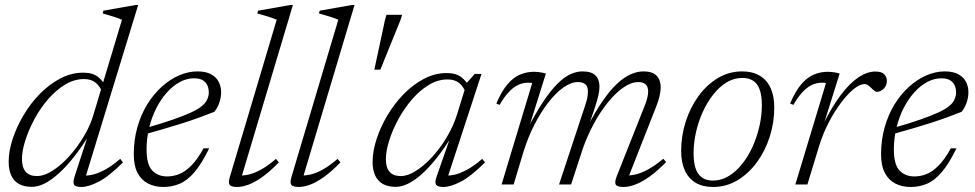

<svg xmlns="http://www.w3.org/2000/svg" viewBox="-20 -735 3886 765"><path d="M388.5 -365Q379 -390.5 361.5 -405.2Q344 -420 315 -420Q275.5 -420 239 -397.8Q202.5 -375.5 171.2 -339.2Q140 -303 117 -260Q94 -217 80.8 -175.2Q67.5 -133.5 67.5 -101Q67.5 -67.5 82.5 -50.5Q97.5 -33.5 127.5 -33.5Q150 -33.5 176 -47.2Q202 -61 228.5 -85Q255 -109 279.2 -140.5Q303.5 -172 322.8 -207.2Q342 -242.5 352.5 -278.5L466 -656.5Q457 -660.5 444.2 -664.8Q431.5 -669 417.5 -673.2Q403.5 -677.5 389 -681.5L392 -692.5L519.5 -715H530.5L318 -20.5L307 -36Q324 -34 346.2 -38.5Q368.5 -43 396.5 -57.8Q424.5 -72.5 459 -102L470 -88Q414 -32 373.2 -11Q332.5 10 304 10Q280.5 10 275.2 0.8Q270 -8.5 276.5 -29.5L332.5 -201.5H338Q306.5 -150.5 275.5 -111Q244.5 -71.5 215 -44.8Q185.5 -18 158.5 -4.2Q131.5 9.5 107 9.5Q76 9.5 55.5 -2Q35 -13.5 24.8 -36Q14.5 -58.5 14.5 -90Q14.5 -132.5 30.2 -180.8Q46 -229 73.8 -276Q101.5 -323 139 -361.2Q176.5 -399.5 220.5 -422.5Q264.5 -445.5 311.5 -445.5Q349 -445.5 370 -429Q391 -412.5 405.5 -384Z M753 -423Q724 -423 696.2 -408Q668.5 -393 644.5 -366Q620.5 -339 602.5 -303.5Q584.5 -268 574.2 -226Q564 -184 564 -139.5Q564 -79.5 586.5 -55.8Q609 -32 646 -32Q670 -32 693.8 -41.2Q717.5 -50.5 741.8 -74.8Q766 -99 791 -144H813.5Q783.5 -82.5 754.8 -49Q726 -15.5 695.8 -2.8Q665.5 10 630.5 10Q596.5 10 569.8 -3.8Q543 -17.5 528 -46.2Q513 -75 513 -120.5Q513 -177.5 527.2 -227.8Q541.5 -278 566.5 -318.8Q591.5 -359.5 624 -389Q656.5 -418.5 693.2 -434.5Q730 -450.5 767 -450.5Q800 -450.5 820.8 -439.2Q841.5 -428 851.2 -409.2Q861 -390.5 861 -367.5Q861 -347 854 -326.5Q847 -306 834 -289.5Q805 -278 773.2 -266.5Q741.5 -255 707.2 -244Q673 -233 636.5 -222.5Q600 -212 561.5 -201L563 -225.5Q626.5 -243.5 669.8 -258.8Q713 -274 740.2 -286.5Q767.5 -299 782.2 -310.8Q797 -322.5 803.2 -334Q809.5 -345.5 811.5 -358Q813 -376.5 808 -390.8Q803 -405 790 -414Q777 -423 753 -423Z M1082.5 -656.5Q1073.5 -660.5 1060.8 -664.8Q1048 -669 1033.8 -673.2Q1019.5 -677.5 1005 -681.5L1008.5 -692.5L1136 -715H1147L940 -22L929 -36Q946.5 -34.5 968.5 -39Q990.5 -43.5 1018.2 -58.2Q1046 -73 1079.5 -102L1091 -88Q1054.5 -50.5 1024 -29Q993.5 -7.5 969 1.2Q944.5 10 925 10Q901.5 10 895.2 1.5Q889 -7 895.5 -29Z M1328 -656.5Q1319 -660.5 1306.2 -664.8Q1293.5 -669 1279.2 -673.2Q1265 -677.5 1250.5 -681.5L1254 -692.5L1381.5 -715H1392.5L1185.5 -22L1174.5 -36Q1192 -34.5 1214 -39Q1236 -43.5 1263.8 -58.2Q1291.5 -73 1325 -102L1336.5 -88Q1300 -50.5 1269.5 -29Q1239 -7.5 1214.5 1.2Q1190 10 1170.5 10Q1147 10 1140.8 1.5Q1134.5 -7 1141 -29Z M1471.5 -457.5 1514 -656 1520 -676H1582L1576 -656L1495.5 -457.5Z M1719 -29.5 1777.5 -197.5H1783.5Q1752.5 -147 1722 -108.2Q1691.5 -69.5 1662.8 -43.2Q1634 -17 1607.2 -3.8Q1580.5 9.5 1557 9.5Q1526 9.5 1505.5 -2Q1485 -13.5 1474.8 -35.8Q1464.5 -58 1464.5 -89.5Q1464.5 -131.5 1480 -179.8Q1495.5 -228 1523.2 -274.8Q1551 -321.5 1588.2 -359.8Q1625.5 -398 1669.2 -421Q1713 -444 1760 -444Q1797 -444 1818.2 -427.5Q1839.5 -411 1854 -382.5L1837 -363Q1827.5 -389 1810 -403.8Q1792.5 -418.5 1763 -418.5Q1724 -418.5 1687.8 -396.2Q1651.5 -374 1620.5 -337.8Q1589.5 -301.5 1566.5 -258.8Q1543.5 -216 1530.5 -174.5Q1517.5 -133 1517.5 -100Q1517.5 -66.5 1532.5 -50Q1547.5 -33.5 1577.5 -33.5Q1604.5 -33.5 1637 -54Q1669.5 -74.5 1701.8 -109.5Q1734 -144.5 1760.5 -189Q1787 -233.5 1801.5 -280.5L1840 -405L1871.5 -440.5H1898.5L1761 -20.5L1750 -36Q1767 -34 1789 -38.5Q1811 -43 1839 -57.8Q1867 -72.5 1901.5 -102L1912.5 -88Q1856.5 -32 1815.8 -11Q1775 10 1746.5 10Q1723.5 10 1717.5 0.8Q1711.5 -8.5 1719 -29.5Z M2480.5 -20.5 2473 -36Q2490 -35 2511.8 -39.8Q2533.5 -44.5 2561 -59.2Q2588.5 -74 2623 -102.5L2634 -89Q2596.5 -51 2565.5 -29.5Q2534.5 -8 2509.5 1Q2484.5 10 2465 10Q2438.5 10 2433.2 0.2Q2428 -9.5 2438 -34.5L2550 -317Q2556.5 -333.5 2559.5 -346.8Q2562.5 -360 2562.5 -370.5Q2562.5 -389 2552.8 -398.5Q2543 -408 2523 -408Q2494.5 -408 2463 -385.8Q2431.5 -363.5 2401 -325.8Q2370.5 -288 2344.5 -239.2Q2318.5 -190.5 2300.5 -138L2255.5 0H2207.5L2311.5 -315Q2315.5 -326.5 2318 -336.2Q2320.5 -346 2321.5 -354.5Q2322.5 -363 2322.5 -370Q2322.5 -389.5 2312.5 -398.8Q2302.5 -408 2282.5 -408Q2255 -408 2224.2 -386Q2193.5 -364 2164 -325.8Q2134.5 -287.5 2109 -237.5Q2083.5 -187.5 2066 -131L2026.5 0H1978.5L2100.5 -404Q2098 -405 2094 -405.2Q2090 -405.5 2084 -405.5Q2062.5 -405.5 2043.2 -396Q2024 -386.5 2006 -367Q1988 -347.5 1970.5 -317L1957.5 -322.5Q1979 -372.5 2002.5 -399.8Q2026 -427 2052.5 -438Q2079 -449 2108 -449Q2116.5 -449 2125 -448Q2133.5 -447 2141.2 -445.5Q2149 -444 2155 -442L2085.5 -220H2081Q2115 -286 2144.8 -330.5Q2174.5 -375 2201 -401.2Q2227.5 -427.5 2252.2 -439Q2277 -450.5 2300.5 -450.5Q2337 -450.5 2352.8 -434.2Q2368.5 -418 2368.5 -390Q2368.5 -373.5 2363.8 -353.5Q2359 -333.5 2351 -308.5L2323.5 -227.5H2319.5Q2352 -290.5 2381.8 -333.5Q2411.5 -376.5 2439.2 -402Q2467 -427.5 2493 -439Q2519 -450.5 2544 -450.5Q2579.5 -450.5 2596 -433.5Q2612.5 -416.5 2612.5 -387.5Q2612.5 -372 2608 -352.5Q2603.5 -333 2594 -309Z M2937.5 -450.5Q2978.5 -450.5 3007 -433.5Q3035.5 -416.5 3050.2 -384.5Q3065 -352.5 3065 -307Q3065 -247 3047 -190.5Q3029 -134 2996 -88.8Q2963 -43.5 2918.5 -16.8Q2874 10 2821 10Q2780 10 2751.8 -6.8Q2723.5 -23.5 2708.8 -55.8Q2694 -88 2694 -133.5Q2694 -193.5 2712 -250Q2730 -306.5 2762.8 -351.8Q2795.5 -397 2840 -423.8Q2884.5 -450.5 2937.5 -450.5ZM2820.5 -15.5Q2854 -15.5 2883.5 -33.5Q2913 -51.5 2937.2 -82Q2961.5 -112.5 2979 -151.5Q2996.5 -190.5 3006 -232.8Q3015.5 -275 3015.5 -315.5Q3015.5 -372.5 2996.2 -398.5Q2977 -424.5 2938 -424.5Q2904.5 -424.5 2875.2 -406.8Q2846 -389 2821.8 -358.2Q2797.5 -327.5 2780 -288.8Q2762.5 -250 2753 -207.8Q2743.5 -165.5 2743.5 -125Q2743.5 -68 2762.8 -41.8Q2782 -15.5 2820.5 -15.5Z M3271 -404Q3268.5 -405 3264.5 -405.2Q3260.5 -405.5 3254.5 -405.5Q3233 -405.5 3213.8 -396Q3194.5 -386.5 3176.5 -367Q3158.5 -347.5 3141 -317L3128 -322.5Q3149.5 -372.5 3173 -399.8Q3196.5 -427 3223 -438Q3249.5 -449 3278.5 -449Q3287 -449 3295.5 -448Q3304 -447 3312 -445.5Q3320 -444 3325.5 -442L3262 -239.5H3260Q3294 -308.5 3329 -355.2Q3364 -402 3399.2 -426Q3434.5 -450 3468 -450Q3492 -450 3502.8 -439.5Q3513.5 -429 3513.5 -412Q3513.5 -399 3507.2 -389.5Q3501 -380 3491.8 -374.5Q3482.5 -369 3473.5 -369Q3470 -369 3464.8 -372.8Q3459.5 -376.5 3452.5 -383.5Q3446.5 -390 3439.2 -395Q3432 -400 3424.5 -400Q3409.5 -400 3390 -386.5Q3370.5 -373 3349.8 -349Q3329 -325 3308.8 -293.5Q3288.5 -262 3271.5 -225.5Q3254.5 -189 3243 -151L3197 0H3149Z M3730.5 -423Q3701.5 -423 3673.8 -408Q3646 -393 3622 -366Q3598 -339 3580 -303.5Q3562 -268 3551.8 -226Q3541.5 -184 3541.5 -139.5Q3541.5 -79.5 3564 -55.8Q3586.5 -32 3623.5 -32Q3647.5 -32 3671.2 -41.2Q3695 -50.5 3719.2 -74.8Q3743.5 -99 3768.5 -144H3791Q3761 -82.5 3732.2 -49Q3703.5 -15.5 3673.2 -2.8Q3643 10 3608 10Q3574 10 3547.2 -3.8Q3520.5 -17.5 3505.5 -46.2Q3490.5 -75 3490.5 -120.5Q3490.5 -177.5 3504.8 -227.8Q3519 -278 3544 -318.8Q3569 -359.5 3601.5 -389Q3634 -418.5 3670.8 -434.5Q3707.5 -450.5 3744.5 -450.5Q3777.5 -450.5 3798.2 -439.2Q3819 -428 3828.8 -409.2Q3838.5 -390.5 3838.5 -367.5Q3838.5 -347 3831.5 -326.5Q3824.5 -306 3811.5 -289.5Q3782.5 -278 3750.8 -266.5Q3719 -255 3684.8 -244Q3650.5 -233 3614 -222.5Q3577.5 -212 3539 -201L3540.5 -225.5Q3604 -243.5 3647.2 -258.8Q3690.5 -274 3717.8 -286.5Q3745 -299 3759.8 -310.8Q3774.5 -322.5 3780.8 -334Q3787 -345.5 3789 -358Q3790.5 -376.5 3785.5 -390.8Q3780.5 -405 3767.5 -414Q3754.5 -423 3730.5 -423Z"/></svg>

Font: Newsreader 16pt 16pt Light
Style: Italic
Weight: 300
Italic angle: -17°
Version: Version 1.003